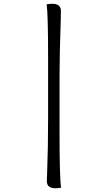

<svg xmlns="http://www.w3.org/2000/svg" viewBox="-20 -756 575 1025"><path d="M236.8 -136.2V-443.8Q236.8 -680.2 229 -732.9Q245.1 -735.8 258.8 -735.8Q305.2 -735.8 305.2 -698.2Q305.2 -693.8 304.2 -644Q297.9 -462.9 297.9 -351.1V-43Q297.9 192.9 306.2 246.1Q290 249 275.9 249Q230 249 230 210.9Q230 207 231.9 158.2Q236.8 34.2 236.8 -136.2Z"/></svg>

Font: Sukar
Style: Regular
Weight: 400
Designer: Dario Muhafara - Ghiath Alsory
Foundry: Dario Muhafara - Ghiath Alsory
Version: Version 1.00 March 17, 2016, initial release